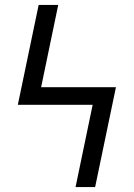

<svg xmlns="http://www.w3.org/2000/svg" viewBox="-20 -755 540 775"><path d="M285 0 354 -332H52L136 -735H215L146 -403H448L364 0Z"/></svg>

Font: Iosevka Curly
Style: Regular
Weight: 400
Monospace: yes
Designer: Belleve Invis
Foundry: Belleve Invis
Version: Version 22.1.2; ttfautohint (v1.8.4)